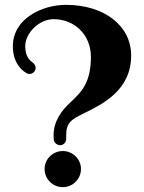

<svg xmlns="http://www.w3.org/2000/svg" viewBox="-20 -750 595 792"><path d="M314 -53C314 -94 280 -127 239 -127C198 -127 164 -94 164 -53C164 -11 198 22 239 22C280 22 314 -11 314 -53ZM521 -521C521 -644 410 -730 252 -730C153 -730 33 -673 33 -559C33 -479 85 -451 87 -450C92 -446 97 -445 102 -445C116 -445 127 -457 127 -470C127 -479 122 -488 111 -495C110 -496 84 -511 84 -559C84 -614 142 -671 201 -671C286 -671 355 -608 355 -515C355 -408 315 -370 273 -330C233 -294 201 -250 201 -191C201 -182 202 -176 202 -174C203 -161 215 -151 230 -151C243 -152 253 -164 253 -177C253 -178 253 -178 253 -190C253 -244 272 -256 327 -283C404 -321 521 -378 521 -521Z"/></svg>

Font: Ribeye
Style: Regular
Weight: 400
Designer: Astigmatic (AOETI)
Foundry: Astigmatic (AOETI)
Version: Version 1.000